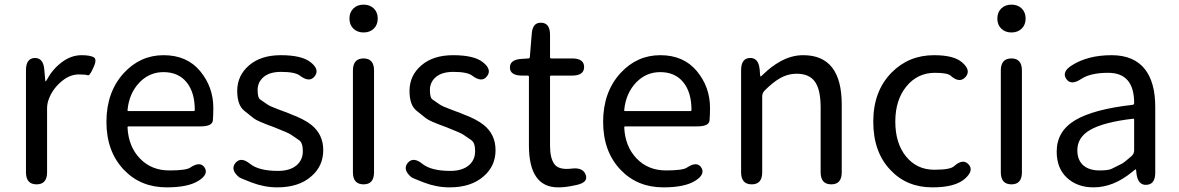

<svg xmlns="http://www.w3.org/2000/svg" viewBox="-20 -795 5083 828"><path d="M138 0Q92 0 92 -52V-492Q92 -543 129 -545Q167 -546 171 -495L175 -450Q175 -444 176.5 -444Q178 -444 184 -454Q207 -497 247 -527Q287 -557 332 -557Q367 -557 383.5 -548.5Q400 -540 383 -504Q367 -467 358.5 -470.5Q350 -474 320 -474Q282 -474 248 -446Q208 -414 191 -369Q183 -349 183 -328V-52Q183 0 138 0Z M699 13Q587 13 515 -62Q439 -141 439 -269.5Q439 -398 514 -480Q585 -557 685.5 -557Q786 -557 843 -488.5Q900 -420 900 -329Q900 -302 898 -276Q896 -250 845 -250H535Q530 -250 530 -245Q534 -163 583.5 -111.5Q633 -60 710 -60Q782 -60 800 -72Q843 -101 862 -73Q881 -44 837 -16Q792 13 699 13ZM530 -321Q529 -316 534 -316H815Q820 -316 820 -321Q820 -397 784.5 -440.5Q749 -484 685 -484Q625 -484 582 -440Q537 -393 530 -321Z M1176 13Q1120 13 1065 -8Q1014 -28 1012 -30Q972 -63 995 -92Q1019 -121 1059 -88Q1097 -58 1179 -58Q1231 -58 1260 -83Q1286 -106 1286 -143Q1286 -180 1269 -191Q1247 -206 1235.5 -214Q1224 -222 1163 -246Q1088 -273 1074 -285Q1054 -301 1034 -317Q1003 -341 1003 -403Q1003 -469 1054 -513Q1105 -557 1191 -557Q1281 -557 1319 -527Q1360 -495 1337 -466Q1315 -437 1273 -469Q1252 -485 1192 -485Q1143 -485 1117 -463Q1091 -441 1091 -407Q1091 -373 1102 -366Q1124 -351 1134 -344Q1144 -337 1176 -325Q1201 -316 1205 -314Q1210 -313 1233 -303Q1290 -282 1322 -257Q1374 -216 1374 -147.5Q1374 -79 1323 -35Q1269 13 1176 13Z M1548 0Q1502 0 1502 -52V-491Q1502 -543 1548 -543Q1593 -543 1593 -491V-52Q1593 0 1548 0ZM1548 -655Q1521 -655 1504 -671.5Q1487 -688 1487 -715Q1487 -742 1504 -758.5Q1521 -775 1548 -775Q1575 -775 1592 -758.5Q1609 -742 1609 -715Q1609 -688 1592 -671.5Q1575 -655 1548 -655Z M1919 13Q1863 13 1808 -8Q1757 -28 1755 -30Q1715 -63 1738 -92Q1762 -121 1802 -88Q1840 -58 1922 -58Q1974 -58 2003 -83Q2029 -106 2029 -143Q2029 -180 2012 -191Q1990 -206 1978.5 -214Q1967 -222 1906 -246Q1831 -273 1817 -285Q1797 -301 1777 -317Q1746 -341 1746 -403Q1746 -469 1797 -513Q1848 -557 1934 -557Q2024 -557 2062 -527Q2103 -495 2080 -466Q2058 -437 2016 -469Q1995 -485 1935 -485Q1886 -485 1860 -463Q1834 -441 1834 -407Q1834 -373 1845 -366Q1867 -351 1877 -344Q1887 -337 1919 -325Q1944 -316 1948 -314Q1953 -313 1976 -303Q2033 -282 2065 -257Q2117 -216 2117 -147.5Q2117 -79 2066 -35Q2012 13 1919 13Z M2445 7Q2416 13 2387 13Q2261 13 2261 -168V-464Q2261 -469 2256 -469H2232Q2180 -469 2179 -503Q2178 -538 2229 -541L2258 -543Q2265 -543 2265 -550L2273 -647Q2276 -699 2314 -697Q2352 -696 2352 -645V-548Q2352 -543 2357 -543H2447Q2499 -543 2499 -506Q2499 -469 2447 -469H2357Q2352 -469 2352 -464V-166Q2352 -113 2371 -87Q2390 -61 2446 -68Q2494 -74 2506 -41Q2518 -8 2465 3Z M2841 13Q2729 13 2657 -62Q2581 -141 2581 -269.5Q2581 -398 2656 -480Q2727 -557 2827.5 -557Q2928 -557 2985 -488.5Q3042 -420 3042 -329Q3042 -302 3040 -276Q3038 -250 2987 -250H2677Q2672 -250 2672 -245Q2676 -163 2725.5 -111.5Q2775 -60 2852 -60Q2924 -60 2942 -72Q2985 -101 3004 -73Q3023 -44 2979 -16Q2934 13 2841 13ZM2672 -321Q2671 -316 2676 -316H2957Q2962 -316 2962 -321Q2962 -397 2926.5 -440.5Q2891 -484 2827 -484Q2767 -484 2724 -440Q2679 -393 2672 -321Z M3222 0Q3176 0 3176 -52V-492Q3176 -543 3213 -545Q3251 -547 3256 -496L3258 -471Q3259 -465 3260.5 -465Q3262 -465 3273 -476Q3307 -509 3345 -530Q3393 -557 3444 -557Q3610 -557 3610 -344V-52Q3610 0 3565 0Q3519 0 3519 -52V-332Q3519 -408 3494.5 -442.5Q3470 -477 3416 -477Q3376 -477 3341 -456Q3312 -439 3278 -405Q3267 -394 3267 -379V-52Q3267 0 3222 0Z M4001 13Q3890 13 3820 -62Q3746 -139 3746 -270.5Q3746 -402 3825 -482Q3899 -557 4008 -557Q4094 -557 4129 -526Q4169 -492 4144 -463Q4118 -434 4079 -469Q4065 -481 4012 -481Q3937 -481 3889 -422.5Q3841 -364 3841 -270.5Q3841 -177 3887.5 -120Q3934 -63 4009 -63Q4078 -63 4094 -78Q4133 -113 4157 -86Q4181 -60 4142 -25Q4100 13 4001 13Z M4342 0Q4296 0 4296 -52V-491Q4296 -543 4342 -543Q4387 -543 4387 -491V-52Q4387 0 4342 0ZM4342 -655Q4315 -655 4298 -671.5Q4281 -688 4281 -715Q4281 -742 4298 -758.5Q4315 -775 4342 -775Q4369 -775 4386 -758.5Q4403 -742 4403 -715Q4403 -688 4386 -671.5Q4369 -655 4342 -655Z M4696 13Q4626 13 4581.5 -28Q4537 -69 4537 -141Q4537 -229 4616.5 -276.5Q4696 -324 4865 -343Q4871 -344 4871 -351Q4871 -481 4759 -481Q4682 -481 4642 -454Q4598 -425 4578 -455Q4558 -485 4602 -513Q4671 -557 4774 -557Q4870 -557 4918 -496Q4962 -439 4962 -334V-51Q4962 0 4925 2Q4888 5 4881 -46L4880 -58Q4879 -65 4877.5 -65Q4876 -65 4863 -54Q4782 13 4696 13ZM4722 -60Q4760 -60 4774 -67Q4797 -78 4820 -90Q4829 -95 4860 -122Q4871 -132 4871 -147V-279Q4871 -284 4866 -283Q4738 -268 4680 -234Q4626 -202 4626 -147Q4626 -103 4654 -80Q4679 -60 4722 -60Z"/></svg>

Font: Resource Han Rounded JP
Style: Regular
Weight: 400
Designer: Cyano Hao (round all glyphs); Ryoko NISHIZUKA 西塚涼子 (kana, bopomofo & ideographs); Paul D. Hunt (Latin, Greek & Cyrillic)
Foundry: Cyano Hao
Version: 0.990